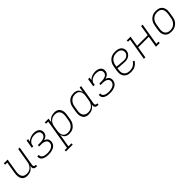

<svg xmlns="http://www.w3.org/2000/svg" viewBox="412 -2145 3976 3976"><g transform="rotate(-45 2400.0 -156.5)"><path d="M231 8Q203 8 176.5 1Q150 -6 129.5 -23Q109 -40 97.5 -64Q86 -88 81 -114.5Q76 -141 77 -169Q78 -197 83 -226L126 -482H64L63 -520H175L125 -219Q121 -196 120.5 -173Q120 -150 124 -128Q128 -106 138.5 -87Q149 -68 166.5 -54.5Q184 -41 206 -35.5Q228 -30 251 -30Q272 -30 294 -34.5Q316 -39 336.5 -50Q357 -61 373.5 -77.5Q390 -94 402 -113.5Q414 -133 421 -154Q428 -175 431 -197L485 -520H528L455 -81Q453 -71 454.5 -61Q456 -51 462 -44Q468 -37 477.5 -33.5Q487 -30 498 -30H512L511 8H491Q472 8 455 3Q438 -2 426.5 -14.5Q415 -27 412 -45Q409 -63 412 -81L415 -98Q401 -73 381 -52Q361 -31 336 -17.5Q311 -4 284 2Q257 8 231 8Z M852 8Q828 8 804.5 6Q781 4 759 -2Q737 -8 716.5 -18Q696 -28 681.5 -44Q667 -60 660 -82Q653 -104 657 -128L658 -132H701L700 -129Q697 -111 703 -94.5Q709 -78 721 -66.5Q733 -55 749 -48Q765 -41 781.5 -37Q798 -33 816 -31.5Q834 -30 853 -30Q871 -30 889.5 -32Q908 -34 927 -38Q946 -42 964 -50Q982 -58 997.5 -70Q1013 -82 1023.5 -99.5Q1034 -117 1037 -136Q1040 -155 1036.5 -174Q1033 -193 1021.5 -206.5Q1010 -220 994 -229Q978 -238 960.5 -243Q943 -248 923.5 -249.5Q904 -251 885 -251H826L833 -290H892Q909 -290 925.5 -291Q942 -292 959 -295.5Q976 -299 993 -305Q1010 -311 1025 -321.5Q1040 -332 1049.5 -348Q1059 -364 1062 -381Q1066 -407 1056 -430Q1046 -453 1025.5 -466Q1005 -479 980.5 -484.5Q956 -490 930 -490Q912 -490 894 -487.5Q876 -485 858 -480Q840 -475 823.5 -466.5Q807 -458 792.5 -446Q778 -434 766.5 -418Q755 -402 752 -384L745 -339H702L732 -520H775L764 -454Q781 -474 803.5 -488Q826 -502 849.5 -511Q873 -520 897.5 -524Q922 -528 946 -528Q968 -528 990 -524.5Q1012 -521 1031 -513Q1050 -505 1066.5 -491.5Q1083 -478 1092.5 -460Q1102 -442 1105 -420Q1108 -398 1104 -376Q1101 -356 1091.5 -337.5Q1082 -319 1065.5 -305.5Q1049 -292 1030 -283.5Q1011 -275 992 -270Q1013 -262 1032 -249.5Q1051 -237 1063.5 -219Q1076 -201 1079.5 -177.5Q1083 -154 1079 -130Q1075 -107 1063.5 -84.5Q1052 -62 1033 -45.5Q1014 -29 991.5 -18.5Q969 -8 945.5 -2Q922 4 898.5 6Q875 8 852 8Z M1149 215 1148 177H1216L1326 -482H1264L1263 -520H1375L1359 -422Q1373 -446 1393.5 -467.5Q1414 -489 1439 -502.5Q1464 -516 1491.5 -522Q1519 -528 1546 -528Q1574 -528 1601.5 -521Q1629 -514 1649 -497.5Q1669 -481 1682 -457.5Q1695 -434 1700.5 -407Q1706 -380 1704.5 -351.5Q1703 -323 1698 -294L1682 -194Q1678 -168 1669.5 -142Q1661 -116 1646 -92.5Q1631 -69 1611 -49Q1591 -29 1565.5 -16Q1540 -3 1513.5 2.5Q1487 8 1461 8Q1432 8 1405 1Q1378 -6 1357.5 -23Q1337 -40 1325 -64Q1313 -88 1308 -115L1259 177H1347V215ZM1454 -30Q1476 -30 1498 -34.5Q1520 -39 1541 -50Q1562 -61 1579.5 -78Q1597 -95 1609.5 -115Q1622 -135 1629 -157Q1636 -179 1640 -201L1657 -301Q1660 -324 1661 -347.5Q1662 -371 1657 -393Q1652 -415 1641 -434Q1630 -453 1612.5 -466Q1595 -479 1573 -484.5Q1551 -490 1527 -490Q1505 -490 1482.5 -485.5Q1460 -481 1440 -470.5Q1420 -460 1402 -443.5Q1384 -427 1372 -407.5Q1360 -388 1353 -366.5Q1346 -345 1342 -323L1326 -223Q1322 -200 1321 -176Q1320 -152 1324.5 -130Q1329 -108 1339.5 -88.5Q1350 -69 1367.5 -55.5Q1385 -42 1407.5 -36Q1430 -30 1454 -30Z M2027 8Q1999 8 1972 1Q1945 -6 1924.5 -22.5Q1904 -39 1891.5 -62.5Q1879 -86 1873.5 -113Q1868 -140 1869 -168.5Q1870 -197 1875 -226L1892 -326Q1896 -352 1904.5 -378Q1913 -404 1927.5 -427.5Q1942 -451 1962.5 -471Q1983 -491 2008 -504Q2033 -517 2059.5 -522.5Q2086 -528 2112 -528Q2141 -528 2168.5 -521Q2196 -514 2216 -497Q2236 -480 2248 -456Q2260 -432 2266 -405L2285 -520H2328L2255 -81Q2253 -71 2254.5 -61Q2256 -51 2262 -44Q2268 -37 2277.5 -33.5Q2287 -30 2298 -30H2312L2311 8H2291Q2272 8 2255 3Q2238 -2 2226.5 -14.5Q2215 -27 2212 -45Q2209 -63 2212 -81L2215 -98Q2201 -74 2180.5 -52.5Q2160 -31 2134.5 -17.5Q2109 -4 2081.5 2Q2054 8 2027 8ZM2047 -30Q2069 -30 2091 -34.5Q2113 -39 2133.5 -49.5Q2154 -60 2171.5 -76.5Q2189 -93 2201.5 -112.5Q2214 -132 2221 -153.5Q2228 -175 2231 -197L2248 -297Q2252 -320 2253 -344Q2254 -368 2249.5 -390Q2245 -412 2234 -431.5Q2223 -451 2206 -464.5Q2189 -478 2166.5 -484Q2144 -490 2120 -490Q2098 -490 2075.5 -485.5Q2053 -481 2032.5 -470Q2012 -459 1994 -442Q1976 -425 1963.5 -405Q1951 -385 1944 -363Q1937 -341 1934 -319L1917 -219Q1913 -196 1912 -172.5Q1911 -149 1916 -127Q1921 -105 1932.5 -86Q1944 -67 1961.5 -54Q1979 -41 2001 -35.5Q2023 -30 2047 -30Z M2652 8Q2628 8 2604.5 6Q2581 4 2559 -2Q2537 -8 2516.5 -18Q2496 -28 2481.5 -44Q2467 -60 2460 -82Q2453 -104 2457 -128L2458 -132H2501L2500 -129Q2497 -111 2503 -94.5Q2509 -78 2521 -66.5Q2533 -55 2549 -48Q2565 -41 2581.5 -37Q2598 -33 2616 -31.5Q2634 -30 2653 -30Q2671 -30 2689.5 -32Q2708 -34 2727 -38Q2746 -42 2764 -50Q2782 -58 2797.5 -70Q2813 -82 2823.5 -99.5Q2834 -117 2837 -136Q2840 -155 2836.5 -174Q2833 -193 2821.5 -206.5Q2810 -220 2794 -229Q2778 -238 2760.5 -243Q2743 -248 2723.5 -249.5Q2704 -251 2685 -251H2626L2633 -290H2692Q2709 -290 2725.5 -291Q2742 -292 2759 -295.5Q2776 -299 2793 -305Q2810 -311 2825 -321.5Q2840 -332 2849.5 -348Q2859 -364 2862 -381Q2866 -407 2856 -430Q2846 -453 2825.5 -466Q2805 -479 2780.5 -484.5Q2756 -490 2730 -490Q2712 -490 2694 -487.5Q2676 -485 2658 -480Q2640 -475 2623.5 -466.5Q2607 -458 2592.5 -446Q2578 -434 2566.5 -418Q2555 -402 2552 -384L2545 -339H2502L2532 -520H2575L2564 -454Q2581 -474 2603.5 -488Q2626 -502 2649.5 -511Q2673 -520 2697.5 -524Q2722 -528 2746 -528Q2768 -528 2790 -524.5Q2812 -521 2831 -513Q2850 -505 2866.5 -491.5Q2883 -478 2892.5 -460Q2902 -442 2905 -420Q2908 -398 2904 -376Q2901 -356 2891.5 -337.5Q2882 -319 2865.5 -305.5Q2849 -292 2830 -283.5Q2811 -275 2792 -270Q2813 -262 2832 -249.5Q2851 -237 2863.5 -219Q2876 -201 2879.5 -177.5Q2883 -154 2879 -130Q2875 -107 2863.5 -84.5Q2852 -62 2833 -45.5Q2814 -29 2791.5 -18.5Q2769 -8 2745.5 -2Q2722 4 2698.5 6Q2675 8 2652 8Z M3267 8Q3236 8 3206 2.5Q3176 -3 3150.5 -17.5Q3125 -32 3106.5 -54.5Q3088 -77 3079.5 -105Q3071 -133 3070.5 -164Q3070 -195 3075 -226L3092 -326Q3096 -353 3105.5 -380Q3115 -407 3131 -431Q3147 -455 3169.5 -475Q3192 -495 3218.5 -507Q3245 -519 3272.5 -523.5Q3300 -528 3327 -528Q3352 -528 3376.5 -524.5Q3401 -521 3423 -512.5Q3445 -504 3463.5 -489.5Q3482 -475 3493.5 -454.5Q3505 -434 3509.5 -410Q3514 -386 3509 -361Q3505 -332 3487.5 -306Q3470 -280 3444 -263Q3418 -246 3389 -239Q3360 -232 3332 -232Q3305 -232 3279 -235Q3253 -238 3226 -239Q3199 -240 3173 -242Q3147 -244 3122 -250L3117 -219Q3113 -195 3113 -170Q3113 -145 3119.5 -122.5Q3126 -100 3140.5 -81.5Q3155 -63 3174.5 -51.5Q3194 -40 3218.5 -35Q3243 -30 3267 -30Q3293 -30 3318 -35Q3343 -40 3367 -52.5Q3391 -65 3411.5 -84Q3432 -103 3447 -126L3482 -108Q3465 -81 3440.5 -57.5Q3416 -34 3387.5 -19Q3359 -4 3328 2Q3297 8 3267 8ZM3334 -268Q3356 -268 3378 -273.5Q3400 -279 3419 -292Q3438 -305 3451 -325Q3464 -345 3467 -366Q3470 -385 3466.5 -403Q3463 -421 3454 -436Q3445 -451 3431 -461.5Q3417 -472 3400 -478.5Q3383 -485 3365 -487.5Q3347 -490 3328 -490Q3305 -490 3282 -486Q3259 -482 3237 -471.5Q3215 -461 3197 -444.5Q3179 -428 3166 -407.5Q3153 -387 3145 -364.5Q3137 -342 3134 -319L3129 -289Q3153 -282 3179 -280Q3205 -278 3231 -277Q3257 -276 3282.5 -272Q3308 -268 3334 -268Z M3646 0 3726 -482H3664L3663 -520H3775L3737 -290H4047L4085 -520H4128L4048 -38H4110L4111 0H3999L4040 -251H3730L3689 0Z M4449 8Q4419 8 4390.5 2Q4362 -4 4339 -19.5Q4316 -35 4300 -58Q4284 -81 4276.5 -108.5Q4269 -136 4269.5 -166Q4270 -196 4275 -226L4292 -326Q4296 -353 4305 -379.5Q4314 -406 4330 -430Q4346 -454 4368 -473.5Q4390 -493 4415.5 -505.5Q4441 -518 4469 -523Q4497 -528 4524 -528Q4554 -528 4582.5 -522Q4611 -516 4634.5 -500.5Q4658 -485 4673.5 -462Q4689 -439 4696.5 -411.5Q4704 -384 4703.5 -354Q4703 -324 4698 -294L4682 -194Q4677 -167 4668.5 -140.5Q4660 -114 4644 -90Q4628 -66 4605.5 -46.5Q4583 -27 4557.5 -14.5Q4532 -2 4504 3Q4476 8 4449 8ZM4451 -30Q4473 -30 4495.5 -34.5Q4518 -39 4539.5 -50Q4561 -61 4578.5 -77.5Q4596 -94 4609 -114Q4622 -134 4629 -156Q4636 -178 4640 -201L4657 -301Q4660 -324 4660.5 -348Q4661 -372 4656.5 -394Q4652 -416 4640 -435Q4628 -454 4610 -466.5Q4592 -479 4569.5 -484.5Q4547 -490 4523 -490Q4501 -490 4478 -485.5Q4455 -481 4434 -470Q4413 -459 4395 -442.5Q4377 -426 4364.5 -406Q4352 -386 4344.5 -364Q4337 -342 4334 -319L4317 -219Q4313 -196 4312.5 -172Q4312 -148 4317 -126Q4322 -104 4334 -85Q4346 -66 4364 -53.5Q4382 -41 4404.5 -35.5Q4427 -30 4451 -30Z"/></g></svg>

Font: Iosevka Etoile Extralight
Style: Italic
Weight: 200
Italic angle: -9°
Designer: Belleve Invis
Foundry: Belleve Invis
Version: Version 22.1.2; ttfautohint (v1.8.4)